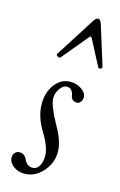

<svg xmlns="http://www.w3.org/2000/svg" viewBox="-113 -755 511 818"><g transform="rotate(15 143.0 -346.5)"><path d="M102.1 -504.9Q98.6 -502 94 -503.7Q89.4 -505.4 85.9 -509.3Q82.5 -513.2 84 -515.1L194.8 -689Q204.6 -706.1 214.8 -706.1Q226.1 -706.1 231.9 -685.1L285.2 -514.2Q287.1 -505.9 279.1 -503.2Q271 -500.5 268.1 -506.8L213.9 -610.8Q206.1 -625 204.1 -625Q203.1 -625 202.4 -624.5Q201.7 -624 200.4 -622.8Q199.2 -621.6 198.2 -620.4Q197.3 -619.1 195.1 -616.5Q192.9 -613.8 190.9 -611.8ZM82 13.2Q52.7 13.2 32 -2.7Q11.2 -18.6 11.2 -40Q11.2 -52.7 19 -61.3Q26.9 -69.8 39.1 -69.8Q62 -69.8 71.8 -45.9Q85 -20 107.9 -20Q126 -20 137 -37.4Q147.9 -54.7 147.9 -83Q147.9 -121.6 110.8 -181.2Q76.2 -238.8 76.2 -293.9Q76.2 -346.2 103.3 -381.1Q130.4 -416 170.9 -416Q198.7 -416 220.5 -400.9Q242.2 -385.7 242.2 -366.2Q242.2 -355 235.4 -345.9Q228.5 -336.9 220.2 -336.9Q193.8 -336.9 190.9 -363.8Q184.6 -392.1 161.1 -392.1Q145 -392.1 131.1 -372.3Q117.2 -352.5 117.2 -330.1Q117.2 -298.8 157.2 -226.1Q195.8 -160.6 195.8 -112.8Q195.8 -63.5 161.4 -25.1Q127 13.2 82 13.2Z"/></g></svg>

Font: Junicode SmCond Light
Style: Italic
Weight: 300
Width: 4
Italic angle: -11°
Designer: Peter S. Baker
Version: Version 2.206